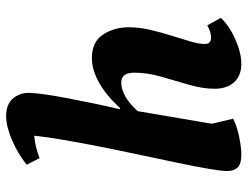

<svg xmlns="http://www.w3.org/2000/svg" viewBox="-108 -666 786 609"><g transform="rotate(-90 284.5 -361.0)"><path d="M100 12Q69 12 58 0Q47 -12 47 -33Q47 -51 54 -91.5Q61 -132 72.5 -187.5Q84 -243 97.5 -306Q111 -369 123.5 -432Q136 -495 145.5 -550Q155 -605 159 -645Q124 -642 88 -628L67 -669Q104 -698 146.5 -716Q189 -734 221 -734Q259 -734 277 -712.5Q295 -691 295 -663Q295 -647 290.5 -614Q286 -581 278 -539.5Q270 -498 261 -454.5Q252 -411 243 -373H247Q285 -415 326 -438.5Q367 -462 405 -462Q457 -462 480 -426.5Q503 -391 503 -345Q503 -312 495 -277.5Q487 -243 476.5 -210Q466 -177 458 -149.5Q450 -122 450 -104Q450 -84 470 -84Q488 -84 509 -96L533 -53Q506 -25 463.5 -6.5Q421 12 387 12Q350 12 329 -10.5Q308 -33 308 -73Q308 -111 321 -155Q334 -199 346.5 -243Q359 -287 359 -326Q359 -350 350.5 -359.5Q342 -369 328 -369Q308 -369 285.5 -357Q263 -345 237 -317L197 -82L213 -14Q187 -1 153.5 5.5Q120 12 100 12Z"/></g></svg>

Font: Petrona ExtraBold
Style: Italic
Weight: 800
Italic angle: -9°
Designer: Ringo R. Seeber
Foundry: Ringo R. Seeber
Version: Version 2.001; ttfautohint (v1.8.3)